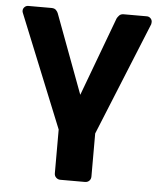

<svg xmlns="http://www.w3.org/2000/svg" viewBox="-52 -565 667 800"><g transform="rotate(5 282.0 -165.0)"><path d="M552 -498Q552 -493 551 -489L358 -15V165Q358 176 351 183Q344 190 333 190H230Q220 190 212.5 183Q205 176 205 165V-18L14 -489Q12 -493 12 -498Q12 -507 18.5 -513.5Q25 -520 34 -520H131Q144 -520 150.5 -513Q157 -506 159 -500L282 -170L405 -500Q408 -506 414.5 -513Q421 -520 433 -520H530Q539 -520 545.5 -513.5Q552 -507 552 -498Z"/></g></svg>

Font: Rubik SemiBold
Style: Regular
Weight: 600
Designer: Hubert and Fischer
Foundry: Hubert and Fischer
Version: Version 2.300;gftools[0.9.30]